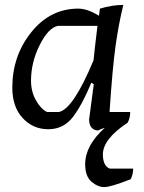

<svg xmlns="http://www.w3.org/2000/svg" viewBox="-20 -515 586 780"><path d="M509 -60Q509 -37 499 -17Q398 50 398 112Q398 159 426 170H521Q521 193 511 213Q430 245 403.5 245Q377 245 351.5 223Q326 201 326 152Q326 76 406 4Q396 7 378 15Q363 15 352.5 4Q342 -7 342 -30L361 -173L351 -179Q314 -89 276 -39.5Q238 10 176 10Q114 10 72 -35.5Q30 -81 30 -159Q30 -288 107 -384Q184 -480 298 -480Q335 -480 382 -451Q384 -469 386 -480Q436 -495 481 -495Q462 -418 449.5 -329Q437 -240 425 -60ZM106 -187Q106 -143 126 -107.5Q146 -72 171 -60H219Q277 -71 360 -270Q364 -312 376 -410H216Q177 -403 141.5 -332.5Q106 -262 106 -187Z"/></svg>

Font: Kotta One
Style: Regular
Weight: 400
Designer: Ania Kruk
Foundry: Ania Kruk
Version: Version 1.001